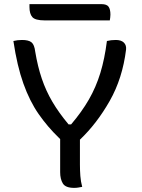

<svg xmlns="http://www.w3.org/2000/svg" viewBox="-20 -903 690 932"><path d="M379 4Q368 6 359.5 7.5Q351 9 340 9Q298 9 285 -12.5Q272 -34 272 -67V-228Q269 -231 266 -234Q211 -287 167.5 -349.5Q124 -412 93.5 -497.5Q63 -583 45 -704Q65 -709 87 -709Q119 -709 133 -697.5Q147 -686 151 -652Q163 -580 183 -521Q203 -462 234.5 -408.5Q266 -355 313 -299H325Q377 -360 411.5 -420Q446 -480 467 -548.5Q488 -617 499 -704Q519 -709 542 -709Q568 -709 581 -696.5Q594 -684 592 -663Q575 -523 512.5 -413Q450 -303 368 -225V-104Q368 -76 370 -49Q372 -22 379 4ZM123 -883H472Q498 -883 507 -870.5Q516 -858 516 -832Q516 -825 515 -817.5Q514 -810 513 -804H197Q151 -804 137 -820Q123 -836 123 -869Z"/></svg>

Font: Recursive Sn Csl St
Style: Regular
Weight: 400
Version: Version 1.079;hotconv 1.0.112;makeotfexe 2.5.65598; ttfautoh